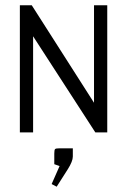

<svg xmlns="http://www.w3.org/2000/svg" viewBox="-20 -500 480 725"><path d="M194 205 175 195 205 127 185 120V80Q185 66 188 63Q191 60 205 60H255V91Q255 109 236 139ZM55 0V-480H100L335 -112V-480H385V0H340L105 -363V0Z"/></svg>

Font: Glametrix
Style: Regular
Weight: 500
Designer: gluk
Foundry: gluk
Version: Version 0.40